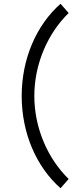

<svg xmlns="http://www.w3.org/2000/svg" viewBox="-20 -795 399 1018"><path d="M344 154C235 48 162 -114 162 -286C162 -458 235 -620 344 -726L301 -775C174 -663 95 -485 95 -286C95 -87 174 91 301 203Z"/></svg>

Font: UULA Sans
Style: Regular
Weight: 400
Designer: Mohamed Gaber, Laura Garcia Mut
Foundry: Kief Type Foundry
Version: Version 3.006;hotconv 1.0.109;makeotfexe 2.5.65596